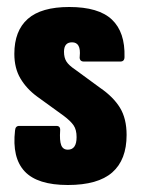

<svg xmlns="http://www.w3.org/2000/svg" viewBox="-20 -523 402 549"><path d="M174 6Q87 6 50.5 -33Q14 -72 23 -150Q24 -163 35 -163H141Q153 -163 152 -150Q150 -121 155 -108Q160 -95 174 -95Q199 -95 199 -131Q199 -152 190.5 -164.5Q182 -177 162 -192L86 -247Q56 -269 38.5 -298.5Q21 -328 21 -369Q21 -435 59.5 -469Q98 -503 178 -503Q262 -503 300 -467Q338 -431 336 -360Q336 -347 324 -347H220Q213 -347 210 -351Q207 -355 208 -362Q210 -382 204.5 -392Q199 -402 186 -402Q163 -402 163 -375Q163 -358 170 -347Q177 -336 195 -324L266 -272Q304 -246 323 -215Q342 -184 342 -137Q342 -66 301 -30Q260 6 174 6Z"/></svg>

Font: Sofia Sans Extra Condensed Black
Style: Regular
Weight: 900
Designer: Botio Nikoltchev, Ani Petrova
Foundry: lettersoup
Version: Version 4.101